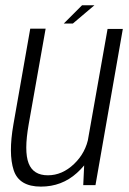

<svg xmlns="http://www.w3.org/2000/svg" viewBox="-20 -704 489 730"><path d="M296.5 0H343L447 -594H389L301 -97ZM153.5 -595H95L31 -231Q11.5 -119.5 32 -57Q52.5 5.5 135.5 5.5Q215 5.5 272.5 -46.5Q330 -98.5 341 -161L317 -184.5Q306.5 -123.5 261.5 -80.5Q216.5 -37.5 162 -37.5Q106.5 -37.5 88.8 -83.2Q71 -129 89 -231ZM222.5 -614.5H257L339 -684H292Z"/></svg>

Font: Anybody SemiCondensed Light
Style: Italic
Weight: 300
Width: 4
Italic angle: -10°
Version: Version 1.113;gftools[0.9.25]